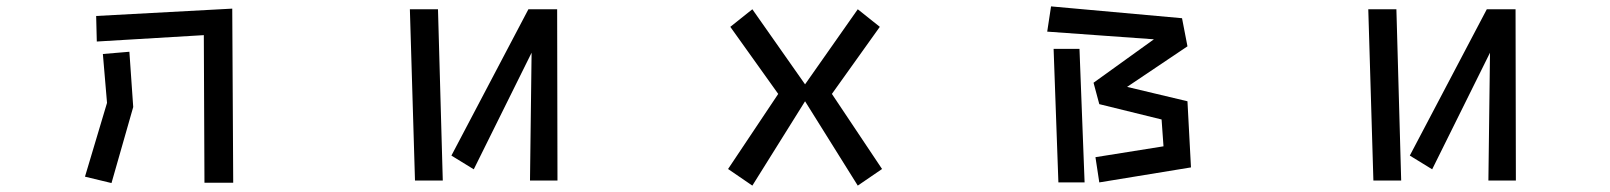

<svg xmlns="http://www.w3.org/2000/svg" viewBox="-20 -549 5040 601"><path d="M618 -439 283 -419 281 -499 707 -522 710 23H620ZM315 -227 302 -380 385 -387 397 -214 329 24 246 4Z M1644 -384 1463 -19 1393 -62 1634 -520H1724L1725 16H1639ZM1263 -520H1351L1366 16H1279Z M2500 -232 2335 32 2259 -20 2416 -255 2266 -465 2335 -520 2500 -285 2665 -520 2734 -465 2584 -255 2741 -20 2665 32Z M3409 -57 3622 -91 3616 -175 3421 -223 3403 -290 3592 -426 3258 -450 3270 -529 3680 -492 3697 -404 3508 -277 3697 -232 3708 -25 3421 22ZM3278 -396H3359L3375 22H3293Z M4644 -384 4463 -19 4393 -62 4634 -520H4724L4725 16H4639ZM4263 -520H4351L4366 16H4279Z"/></svg>

Font: Moralerspace Krypton JPDOC
Style: Regular
Weight: 400
Version: v0.0.6; ttfautohint (v1.8.4.7-5d5b-dirty) -l 6 -r 45 -G 200 